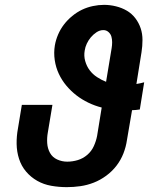

<svg xmlns="http://www.w3.org/2000/svg" viewBox="-20 -763 640 791"><path d="M255 8Q223 8 191.5 2.5Q160 -3 133.5 -18Q107 -33 87.5 -56Q68 -79 58.5 -108.5Q49 -138 48.5 -170Q48 -202 54 -234L70 -331H196L177 -217Q173 -195 174.5 -173Q176 -151 186 -133Q196 -115 215.5 -106Q235 -97 257 -97Q279 -97 300.5 -103.5Q322 -110 339.5 -125Q357 -140 366.5 -161Q376 -182 380 -203L399 -320Q371 -327 344 -340Q317 -353 294.5 -370.5Q272 -388 253.5 -410Q235 -432 222.5 -458.5Q210 -485 205.5 -515.5Q201 -546 206 -576Q210 -599 219.5 -621Q229 -643 243.5 -662Q258 -681 277.5 -697Q297 -713 318 -723Q339 -733 362.5 -738Q386 -743 409 -743Q433 -743 457.5 -737Q482 -731 502.5 -719Q523 -707 537.5 -688Q552 -669 559.5 -646.5Q567 -624 567 -598.5Q567 -573 563 -548L542 -417Q550 -418 558 -420Q566 -422 574 -424L556 -312Q548 -311 540 -310Q532 -309 524 -309L503 -186Q499 -158 488.5 -131Q478 -104 460 -80.5Q442 -57 417.5 -39Q393 -21 366 -10.5Q339 0 311 4Q283 8 255 8ZM417 -426 440 -565Q442 -577 442 -589Q442 -601 439 -612Q436 -623 427 -631Q418 -639 406 -639Q391 -639 377.5 -630Q364 -621 354 -609Q344 -597 337.5 -583Q331 -569 329 -555Q325 -533 331 -511.5Q337 -490 349.5 -473.5Q362 -457 379.5 -445.5Q397 -434 417 -426Z"/></svg>

Font: Iosevka Curly XBdExObl
Style: Regular
Weight: 800
Width: 7
Italic angle: -9°
Monospace: yes
Designer: Belleve Invis
Foundry: Belleve Invis
Version: Version 11.1.0; ttfautohint (v1.8.3)